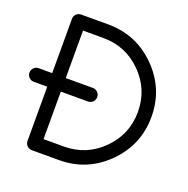

<svg xmlns="http://www.w3.org/2000/svg" viewBox="-137 -910 1016 1039"><g transform="rotate(20 371.0 -390.5)"><path d="M116.7 -429.7V-742.2Q116.7 -758.3 128.2 -769.8Q139.6 -781.2 155.8 -781.2H312Q473.6 -781.2 588.1 -666.7Q702.6 -552.2 702.6 -390.6Q702.6 -229 588.1 -114.5Q473.6 0 312 0H155.8Q139.6 0 128.2 -11.5Q116.7 -22.9 116.7 -39.1V-351.6H39.1Q22.9 -351.6 11.5 -363Q0 -374.5 0 -390.6Q0 -406.7 11.5 -418.2Q22.9 -429.7 39.1 -429.7ZM194.8 -429.7H351.1Q367.2 -429.7 378.7 -418.2Q390.1 -406.7 390.1 -390.6Q390.1 -374.5 378.7 -363Q367.2 -351.6 351.1 -351.6H194.8V-78.1H312Q441.4 -78.1 533 -169.7Q624.5 -261.2 624.5 -390.6Q624.5 -520 533 -611.6Q441.4 -703.1 312 -703.1H194.8Z"/></g></svg>

Font: Comfortaa
Style: Regular
Weight: 400
Designer: Johan Aakerlund - aajohan
Foundry: Johan Aakerlund
Version: Version 2.004 2013